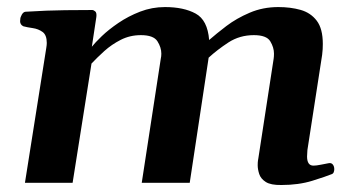

<svg xmlns="http://www.w3.org/2000/svg" viewBox="-20 -515 1005 541"><path d="M887.7 -360.4 846.2 -92.3Q845.2 -81.5 845.2 -74.2Q845.2 -61.5 849.6 -54.9Q854 -48.3 863.3 -48.3Q871.1 -48.3 884.5 -51Q897.9 -53.7 906.2 -55.2Q913.6 -56.6 917.7 -51.5Q921.9 -46.4 921.9 -38.1Q921.9 -34.2 920.4 -30Q918.9 -25.9 915 -24.4Q898.4 -17.6 859.9 -5.6Q821.3 6.3 772.9 6.3Q743.2 6.8 729 -2.2Q714.8 -11.2 710.4 -24.7Q706.1 -38.1 706.1 -49.3Q706.1 -57.6 707 -63.5Q708 -69.3 708 -69.3L751 -349.1Q752 -355.5 752 -363.8Q752 -381.3 741.5 -398.7Q731 -416 695.3 -416Q655.3 -416 623.5 -395.3Q591.8 -374.5 567.9 -352.5L514.6 0H379.4L433.1 -350.1Q434.6 -356 434.6 -363.8Q434.6 -381.3 423.6 -398.7Q412.6 -416 377 -416Q346.2 -416 320.3 -402.8Q294.4 -389.6 273.9 -371.1Q253.4 -352.5 237.8 -335.9L184.6 0H50.3L110.4 -379.9Q111.8 -388.2 111.8 -394Q111.8 -416.5 99.9 -425Q87.9 -433.6 72.3 -435.8Q56.6 -438 45.9 -440.9Q36.6 -445.3 36.6 -455.6Q36.6 -456.5 36.9 -457.8Q37.1 -459 37.1 -460.4Q37.1 -466.3 41.5 -473.9Q45.9 -481.4 51.8 -481.9Q113.8 -485.8 163.6 -486.3Q213.4 -486.8 239.7 -486.8Q243.7 -486.8 248.3 -482.9Q252.9 -479 251.5 -467.3L238.8 -383.3Q247.6 -394.5 266.8 -413.1Q286.1 -431.6 313.7 -450.4Q341.3 -469.2 374.8 -482.2Q408.2 -495.1 444.8 -495.1Q497.6 -495.1 531.2 -476.8Q564.9 -458.5 569.3 -402.3Q589.4 -419.9 617.9 -441.7Q646.5 -463.4 683.6 -479.2Q720.7 -495.1 764.2 -495.1Q798.8 -495.1 827.1 -487.1Q855.5 -479 872.6 -456.5Q889.6 -434.1 889.6 -391.1Q889.6 -384.3 889.2 -376.5Q888.7 -368.7 887.7 -360.4Z"/></svg>

Font: Gelasio SemiBold
Style: Italic
Weight: 600
Italic angle: -8.5°
Designer: Eben Sorkin
Foundry: Eben Sorkin
Version: Version 1.008